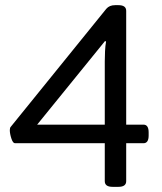

<svg xmlns="http://www.w3.org/2000/svg" viewBox="-20 -722 629 744"><path d="M416 2Q386 2 386 -20V-167H38Q30 -167 24 -185.5Q18 -204 18 -218Q18 -227 22 -231L392 -688Q404 -702 426 -702H439Q469 -702 469 -680V-239H536Q556 -239 556 -209V-197Q556 -167 536 -167H469V-20Q469 2 439 2ZM391 -561 387 -563 124 -239H386V-484Q386 -501 387 -523Q388 -545 391 -561Z"/></svg>

Font: Asap Semi Expanded
Style: Regular
Weight: 400
Width: 6
Designer: Pablo Cosgaya
Foundry: Omnibus-Type
Version: Version 3.001; ttfautohint (v1.8.4.7-5d5b)